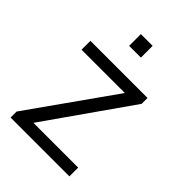

<svg xmlns="http://www.w3.org/2000/svg" viewBox="-202 -777 869 869"><g transform="rotate(45 232.5 -342.0)"><path d="M404.3 0V-56.2H117.7L403.3 -463.4V-501H37.6V-444.3H314.9L27.8 -38.6V0ZM252.9 -608.9V-684.1H177.7V-608.9Z"/></g></svg>

Font: Ride Light
Style: Regular
Weight: 300
Version: Version 3.000